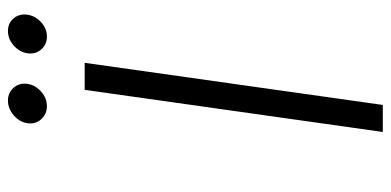

<svg xmlns="http://www.w3.org/2000/svg" viewBox="-270 -713 983 483"><g transform="rotate(-90 221.5 -471.5)"><path d="M232.5 -859.5Q216 -845 196 -845Q176 -845 163 -859.5Q150 -874 153 -894Q156 -914 173 -928.5Q190 -943 210 -943Q230 -943 242.5 -928.5Q255 -914 252 -894Q249 -874 232.5 -859.5ZM407 -859.5Q391 -845 371 -845Q351 -845 338.5 -859.5Q326 -874 329 -894Q332 -914 348.5 -928.5Q365 -943 385 -943Q405 -943 417 -928.5Q429 -914 426 -894Q423 -874 407 -859.5ZM237 -750H305L199 0H131Z"/></g></svg>

Font: Oakes Grotesk Light
Style: Italic
Weight: 300
Italic angle: -8°
Designer: Samuel Oakes
Foundry: Samuel Oakes
Version: Version 1.000;PS 001.000;hotconv 1.0.88;makeotf.lib2.5.64775